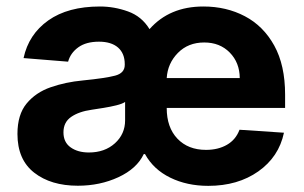

<svg xmlns="http://www.w3.org/2000/svg" viewBox="-20 -573 954 603"><path d="M634.2 10.7Q567.1 10.7 514.6 -15.1Q462 -40.8 435.4 -89.1H431.5Q409.8 -43.3 351.9 -16.5Q294 10.3 224.4 10.3Q139.9 10.3 87.4 -30.7Q34.8 -71.7 34.8 -152.3Q34.8 -213.1 63.6 -247.9Q92.3 -282.7 139.2 -299Q186.1 -315.3 239.7 -320.3Q311.1 -327.4 341.4 -335.4Q371.8 -343.4 371.8 -369.3V-371.4Q371.8 -405.2 350.7 -423.7Q329.5 -442.1 290.8 -442.1Q250.4 -442.1 225.9 -424.4Q201.3 -406.6 193.9 -379.3L54 -390.6Q70 -465.2 131.7 -508.9Q193.5 -552.6 294 -552.6Q338.8 -552.6 381.9 -537.1Q425.1 -521.7 449.6 -481.5Q512.4 -552.6 618.6 -552.6Q691.1 -552.6 749.1 -522Q807.2 -491.5 841.3 -429.9Q875.4 -368.3 875.4 -275.6V-234H503.6V-233.7Q503.6 -172.9 537.1 -137.6Q570.7 -102.3 627.1 -102.3Q665.1 -102.3 692.8 -118.3Q720.5 -134.2 732.2 -165.5L871.8 -156.2Q855.8 -80.3 791.4 -34.8Q726.9 10.7 634.2 10.7ZM259.2 -94.1Q308.9 -94.1 340.9 -123Q372.9 -152 372.9 -195V-252.8Q364 -246.8 345.3 -242.2Q326.7 -237.6 305.6 -234.2Q284.4 -230.8 267.8 -228.3Q228 -222.7 203.7 -206Q179.3 -189.3 179.3 -157.3Q179.3 -126.1 201.9 -110.1Q224.4 -94.1 259.2 -94.1ZM503.6 -327.8H733Q732.6 -376.4 701.5 -408Q670.5 -439.6 621.4 -439.6Q571 -439.6 538.7 -406.8Q506.4 -373.9 503.6 -327.8Z"/></svg>

Font: Inter UI
Style: Bold
Weight: 700
Designer: Rasmus Andersson
Foundry: rsms
Version: 3.2;8d6f07862